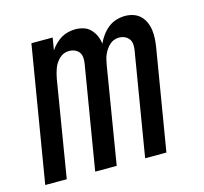

<svg xmlns="http://www.w3.org/2000/svg" viewBox="-84 -631 768 724"><g transform="rotate(-15 300.0 -269.0)"><path d="M7 0 95 -530H178L170 -482Q178 -494 189 -505Q200 -516 212.5 -523.5Q225 -531 239.5 -534.5Q254 -538 268 -538Q285 -538 300.5 -533Q316 -528 327 -516.5Q338 -505 344.5 -490.5Q351 -476 353 -459Q360 -475 371 -490Q382 -505 396.5 -516.5Q411 -528 428.5 -533Q446 -538 462 -538Q480 -538 495.5 -532.5Q511 -527 522 -516Q533 -505 539.5 -490Q546 -475 548 -458.5Q550 -442 549 -425Q548 -408 545 -391L480 0H397L464 -404Q466 -416 465 -427.5Q464 -439 457.5 -447.5Q451 -456 441 -460.5Q431 -465 419 -465Q409 -465 399.5 -461.5Q390 -458 382 -450.5Q374 -443 368 -434Q362 -425 358 -415.5Q354 -406 352 -396.5Q350 -387 348 -377L286 0H202L269 -404Q271 -416 270 -427.5Q269 -439 263 -447.5Q257 -456 246.5 -460.5Q236 -465 224 -465Q214 -465 204.5 -461.5Q195 -458 187 -450.5Q179 -443 173 -434Q167 -425 163.5 -415.5Q160 -406 157.5 -396.5Q155 -387 153 -377L91 0Z"/></g></svg>

Font: Iosevka Curly Extended
Style: Italic
Weight: 400
Width: 7
Italic angle: -9°
Monospace: yes
Designer: Belleve Invis
Foundry: Belleve Invis
Version: Version 11.1.0; ttfautohint (v1.8.3)